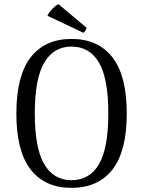

<svg xmlns="http://www.w3.org/2000/svg" viewBox="-20 -894 691 927"><path d="M325 13Q197 13 128 -75.5Q59 -164 59 -346Q59 -528 128 -617Q197 -706 325 -706Q454 -706 523 -617Q592 -528 592 -346Q592 -164 523 -75.5Q454 13 325 13ZM325 -24Q413 -24 458 -101.5Q503 -179 503 -346Q503 -514 458 -591.5Q413 -669 325 -669Q239 -669 193.5 -591.5Q148 -514 148 -346Q148 -179 193.5 -101.5Q239 -24 325 -24ZM209 -818Q214 -829 223 -840Q232 -851 242.5 -860.5Q253 -870 262 -874L398 -760Q398 -756 393 -747Q388 -738 382 -736Z"/></svg>

Font: Arima
Style: Regular
Weight: 400
Designer: Joana Correia and Natanael Gama
Foundry: NDISCOVER
Version: Version 1.101;gftools[0.9.23]